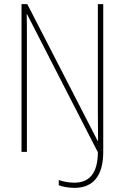

<svg xmlns="http://www.w3.org/2000/svg" viewBox="-20 -734 603 928"><path d="M84 0H110V-537C110 -592 110 -628 109 -665H111L452 0H453C453 102 413 149 339 149C312 149 283 143 264 136V161C279 168 311 174 340 174C431 174 479 115 479 0V-714H453V-187C453 -153 454 -100 454 -53H452L112 -714H84Z"/></svg>

Font: Noto Sans Mono SemiCondensed Thin
Style: Regular
Weight: 100
Width: 4
Designer: Monotype Design Team
Foundry: Monotype Imaging Inc.
Version: Version 2.014